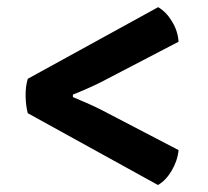

<svg xmlns="http://www.w3.org/2000/svg" viewBox="-20 -583 580 536"><path d="M421.5 -563Q444 -550 460.2 -523.2Q476.5 -496.5 478.5 -466.5L261.5 -353.5Q247 -346 222 -335Q197 -324 183.5 -319V-312Q197 -306.5 222 -295.5Q247 -284.5 261.5 -277L478.5 -164Q475.5 -134 459.2 -106.5Q443 -79 421 -66.5L57.5 -267Q52 -288 51.5 -314.5Q51 -341 57.5 -363Z"/></svg>

Font: Signika Negative SC SemiBold
Style: Regular
Weight: 600
Designer: Anna Giedryś
Foundry: Anna Giedryś
Version: Version 2.000; ttfautohint (v1.8.3) -l 8 -r 50 -G 200 -x 9 -